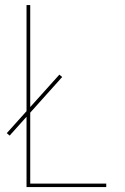

<svg xmlns="http://www.w3.org/2000/svg" viewBox="-20 -758 508 778"><path d="M232 -446 19 -208.5 7.5 -218.5 220.5 -455.5ZM87.5 0V-737.5H102.5V-7L95.5 -14H410.5V0Z"/></svg>

Font: Epilogue Thin
Style: Regular
Weight: 250
Designer: Tyler Finck
Foundry: Etcetera Type Co
Version: Version 2.111